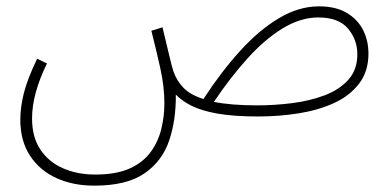

<svg xmlns="http://www.w3.org/2000/svg" viewBox="-20 -354 1230 605"><path d="M277 231Q210 231 157.5 207Q105 183 74.5 136.5Q44 90 44 23Q44 -14 54.5 -58Q65 -102 97 -169L128 -154Q81 -58 81 19Q81 78 107 117Q133 156 178 176Q223 196 280 196Q347 196 389.5 176.5Q432 157 455.5 124Q479 91 488.5 51.5Q498 12 498 -29Q498 -81 485 -139.5Q472 -198 457 -257L492 -268Q506 -211 513 -180.5Q520 -150 526 -130Q537 -99 558.5 -77Q580 -55 621 -42Q677 -128 737 -194Q797 -260 859.5 -297Q922 -334 985 -334Q1038 -334 1072.5 -313.5Q1107 -293 1124 -259.5Q1141 -226 1141 -185Q1141 -129 1111.5 -90.5Q1082 -52 1033 -29.5Q984 -7 922 3Q860 13 794 13Q716 13 665.5 4Q615 -5 584 -20.5Q553 -36 534 -56Q535 24 513 89Q491 154 435 192.5Q379 231 277 231ZM983 -299Q927 -299 870.5 -264.5Q814 -230 759.5 -169.5Q705 -109 654 -33Q708 -22 791 -22Q845 -22 900.5 -29Q956 -36 1002.5 -53.5Q1049 -71 1077.5 -102.5Q1106 -134 1106 -183Q1106 -229 1076.5 -264Q1047 -299 983 -299Z"/></svg>

Font: Noto Sans Arabic SemCond ExtLt
Style: Regular
Weight: 200
Width: 4
Designer: Monotype Design Team, Nadine Chahine, Nizar Qandah and Khaled Hosny
Foundry: Monotype Imaging Inc.
Version: Version 2.012; ttfautohint (v1.8.4.7-5d5b)